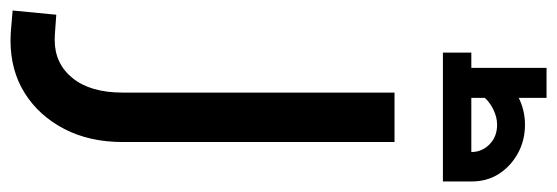

<svg xmlns="http://www.w3.org/2000/svg" viewBox="-407 -463 1059 365"><g transform="rotate(90 122.5 -280.5)"><path d="M17 229Q4 229 -10.5 227.5Q-25 226 -40 225L-32 142Q-17 143 -4.5 144Q8 145 16 145Q61 145 88.5 111Q116 77 116 16V-501H210V16Q210 79 185 127Q160 175 117 202Q74 229 17 229ZM69 -647Q69 -677 83.5 -699.5Q98 -722 123 -735.5Q148 -749 177 -749Q207 -749 231.5 -735.5Q256 -722 270.5 -699.5Q285 -677 285 -647H229Q229 -667 214.5 -681.5Q200 -696 177 -696Q163 -696 148.5 -689Q134 -682 125 -671.5Q116 -661 116 -647ZM40 -593V-647H285V-593ZM69 -647V-790H126V-647Z"/></g></svg>

Font: Cairo Play SemiBold
Style: Regular
Weight: 600
Designer: Mohamed Gaber, Accademia di Belle Arti di Urbino
Foundry: Kief Type Foundry, Accademia di Belle Arti di Urbino
Version: Version 3.130;gftools[0.9.24]